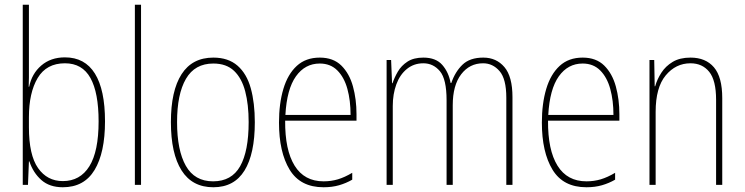

<svg xmlns="http://www.w3.org/2000/svg" viewBox="-20 -780 3141 810"><path d="M102 -494Q102 -475 102 -453Q102 -431 101 -414H103Q114 -469 154 -503.5Q194 -538 254 -538Q338 -538 380.5 -469.5Q423 -401 423 -268Q423 -136 379 -63Q335 10 245 10Q189 10 154.5 -20.5Q120 -51 104 -99H102L98 0H76V-760H102ZM254 -513Q176 -513 139 -451Q102 -389 102 -285V-243Q102 -126 140.5 -71Q179 -16 245 -16Q318 -16 357 -78.5Q396 -141 396 -268Q396 -389 361.5 -451Q327 -513 254 -513Z M575 0H549V-760H575Z M1055 -264Q1055 -131 1011.5 -60.5Q968 10 880 10Q791 10 746 -61Q701 -132 701 -265Q701 -397 746 -467Q791 -537 880 -537Q943 -537 982 -503Q1021 -469 1038 -407.5Q1055 -346 1055 -264ZM727 -265Q727 -146 764 -80.5Q801 -15 879 -15Q957 -15 993 -78.5Q1029 -142 1029 -265Q1029 -339 1014.5 -394.5Q1000 -450 967.5 -481Q935 -512 880 -512Q802 -512 764.5 -447.5Q727 -383 727 -265Z M1329 -537Q1386 -537 1420 -503.5Q1454 -470 1469 -415.5Q1484 -361 1484 -298V-271H1183Q1182 -147 1223 -81Q1264 -15 1345 -15Q1377 -15 1405.5 -23.5Q1434 -32 1466 -51V-22Q1440 -7 1410.5 1.5Q1381 10 1345 10Q1247 10 1202 -64Q1157 -138 1157 -263Q1157 -343 1175.5 -405Q1194 -467 1232 -502Q1270 -537 1329 -537ZM1329 -512Q1267 -512 1228.5 -458Q1190 -404 1184 -295H1459Q1459 -356 1445.5 -405Q1432 -454 1403 -483Q1374 -512 1329 -512Z M2019 -537Q2074 -537 2108 -497Q2142 -457 2142 -370V0H2116V-368Q2116 -447 2087.5 -480Q2059 -513 2018 -513Q1961 -513 1925.5 -466.5Q1890 -420 1890 -336V0H1864V-357Q1864 -446 1836 -479.5Q1808 -513 1766 -513Q1726 -513 1696.5 -489Q1667 -465 1652 -424Q1637 -383 1637 -333V0H1611V-527H1630L1634 -429H1636Q1644 -453 1658.5 -478Q1673 -503 1699 -520Q1725 -537 1766 -537Q1819 -537 1846 -506Q1873 -475 1881 -430H1884Q1900 -477 1931 -507Q1962 -537 2019 -537Z M2438 -537Q2495 -537 2529 -503.5Q2563 -470 2578 -415.5Q2593 -361 2593 -298V-271H2292Q2291 -147 2332 -81Q2373 -15 2454 -15Q2486 -15 2514.5 -23.5Q2543 -32 2575 -51V-22Q2549 -7 2519.5 1.5Q2490 10 2454 10Q2356 10 2311 -64Q2266 -138 2266 -263Q2266 -343 2284.5 -405Q2303 -467 2341 -502Q2379 -537 2438 -537ZM2438 -512Q2376 -512 2337.5 -458Q2299 -404 2293 -295H2568Q2568 -356 2554.5 -405Q2541 -454 2512 -483Q2483 -512 2438 -512Z M2893 -537Q2957 -537 2992 -496Q3027 -455 3027 -366V0H3001V-359Q3001 -441 2972 -477Q2943 -513 2893 -513Q2831 -513 2788.5 -462Q2746 -411 2746 -308V0H2720V-527H2740L2742 -416H2744Q2752 -445 2770 -473Q2788 -501 2818 -519Q2848 -537 2893 -537Z"/></svg>

Font: Noto Sans Tamil Condensed Thin
Style: Regular
Weight: 100
Width: 3
Designer: Jelle Bosma - Monotype Design Team
Foundry: Monotype Imaging Inc.
Version: Version 2.004; ttfautohint (v1.8.4.7-5d5b)